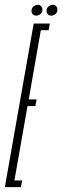

<svg xmlns="http://www.w3.org/2000/svg" viewBox="-54 -772 256 792"><path d="M-34 0H32.5L37.5 -27.5H5.5L59.5 -334.5H92L97 -362H64.5L114.5 -647.5H146.5L151.5 -675H85ZM95.5 -707.5Q105 -707.5 113 -714.2Q121 -721 121 -732Q121 -741 115.2 -746.5Q109.5 -752 101.5 -752Q92 -752 84 -745Q76 -738 76 -727Q76 -718 81.2 -712.8Q86.5 -707.5 95.5 -707.5ZM157 -707.5Q167.5 -707.5 175 -714.2Q182.5 -721 182.5 -732Q182.5 -741 177.5 -746.5Q172.5 -752 163 -752Q154 -752 146 -745Q138 -738 138 -727Q138 -718 143.5 -712.8Q149 -707.5 157 -707.5Z"/></svg>

Font: Anybody UltraCondensed ExtraLight
Style: Italic
Weight: 250
Width: 1
Italic angle: -10°
Version: Version 1.113;gftools[0.9.25]